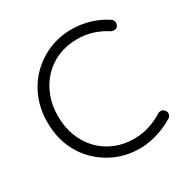

<svg xmlns="http://www.w3.org/2000/svg" viewBox="-163 -851 980 1004"><g transform="rotate(-30 326.5 -349.5)"><path d="M605 -648Q617 -640 619 -627.5Q621 -615 613 -603Q606 -594 595 -593Q584 -592 574 -597Q536 -622 492.5 -636Q449 -650 399 -650Q338 -650 285.5 -628.5Q233 -607 194 -566.5Q155 -526 133.5 -471Q112 -416 112 -350Q112 -282 134 -226.5Q156 -171 195.5 -131Q235 -91 287 -70Q339 -49 399 -49Q448 -49 491.5 -63Q535 -77 573 -101Q583 -107 594.5 -105.5Q606 -104 613 -94Q622 -83 619.5 -70.5Q617 -58 606 -51Q581 -35 547 -21Q513 -7 475 1.5Q437 10 399 10Q327 10 264 -16Q201 -42 152 -89.5Q103 -137 75.5 -203Q48 -269 48 -350Q48 -428 75 -493.5Q102 -559 150 -607Q198 -655 262 -682Q326 -709 399 -709Q456 -709 509 -693Q562 -677 605 -648Z"/></g></svg>

Font: Quicksand Light
Style: Regular
Weight: 400
Version: Version 3.004